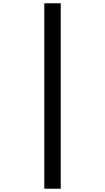

<svg xmlns="http://www.w3.org/2000/svg" viewBox="-20 -968 640 1170"><path d="M250 182V-948H350V182Z"/></svg>

Font: Victor Mono Thin
Style: Regular
Weight: 100
Monospace: yes
Designer: Rune Bjørnerås
Version: Version 1.561;gftools[0.9.30]